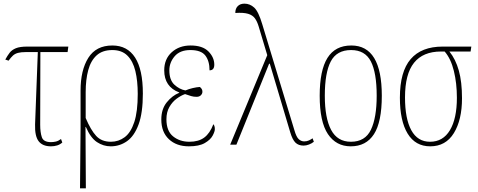

<svg xmlns="http://www.w3.org/2000/svg" viewBox="-20 -791 2618 1051"><path d="M259 10Q213 10 191.5 -18Q170 -46 172 -110L187 -506H123Q95 -506 78.5 -501.5Q62 -497 51 -487Q40 -477 27 -459L9 -465Q21 -487 33 -502.5Q45 -518 67 -527Q89 -536 129 -536H354L350 -506H201L200 -108Q200 -67 209 -40Q218 -13 259 -13Q272 -13 285.5 -16Q299 -19 314 -30L321 -11Q309 0 293 5Q277 10 259 10Z M418 240 421 -88V-295Q421 -407 463.5 -474.5Q506 -542 595 -542Q677 -542 719.5 -476Q762 -410 762 -279Q762 -173 738.5 -109.5Q715 -46 675 -18Q635 10 586 10Q546 10 511 -13Q476 -36 450 -96H448L450 240ZM587 -15Q629 -15 662.5 -40Q696 -65 715 -122.5Q734 -180 734 -277Q734 -348 721 -402Q708 -456 677.5 -486.5Q647 -517 595 -517Q541 -517 509 -488Q477 -459 463 -407Q449 -355 449 -287V-145Q477 -79 506.5 -47Q536 -15 587 -15Z M1014 10Q946 10 904.5 -29Q863 -68 863 -137Q863 -194 893 -231Q923 -268 961 -283V-285Q879 -316 879 -406Q879 -468 920 -505Q961 -542 1023 -542Q1089 -542 1121 -509.5Q1153 -477 1153 -437Q1153 -406 1127 -406Q1127 -457 1104 -487Q1081 -517 1022 -517Q965 -517 936 -483Q907 -449 907 -406Q907 -353 934.5 -327.5Q962 -302 995 -296Q1014 -304 1035.5 -309Q1057 -314 1074 -315Q1079 -311 1083.5 -305Q1088 -299 1088 -289Q1088 -278 1079.5 -269.5Q1071 -261 1056 -261Q1040 -261 1026.5 -265Q1013 -269 993 -276Q970 -268 946.5 -250.5Q923 -233 907 -205Q891 -177 891 -138Q891 -74 927.5 -44.5Q964 -15 1017 -15Q1067 -15 1098 -38Q1129 -61 1148 -111Q1151 -108 1153.5 -101.5Q1156 -95 1156 -84Q1156 -71 1144 -48.5Q1132 -26 1101 -8Q1070 10 1014 10Z M1240 1 1443 -489 1396 -646Q1388 -673 1375.5 -690.5Q1363 -708 1338 -715.5Q1313 -723 1268 -720Q1268 -744 1281.5 -757.5Q1295 -771 1318 -771Q1348 -771 1371.5 -749.5Q1395 -728 1416 -657L1591 -80Q1602 -41 1615.5 -29Q1629 -17 1645 -17Q1660 -17 1671.5 -22.5Q1683 -28 1691 -34L1698 -15Q1687 -6 1671.5 0Q1656 6 1642 6Q1614 6 1597.5 -10Q1581 -26 1569 -66L1457 -442H1453L1274 1Z M1900 10Q1820 10 1775 -57Q1730 -124 1730 -267Q1730 -406 1772.5 -474Q1815 -542 1903 -542Q2070 -542 2070 -267Q2070 -123 2027 -56.5Q1984 10 1900 10ZM1901 -15Q1979 -15 2010.5 -81Q2042 -147 2042 -267Q2042 -393 2010 -455Q1978 -517 1902 -517Q1823 -517 1790.5 -454.5Q1758 -392 1758 -267Q1758 -145 1792.5 -80Q1827 -15 1901 -15Z M2335 10Q2254 10 2211.5 -59.5Q2169 -129 2169 -256Q2169 -399 2228 -467.5Q2287 -536 2403 -536H2560L2556 -509H2440Q2474 -467 2491.5 -405Q2509 -343 2509 -253Q2509 -135 2464.5 -62.5Q2420 10 2335 10ZM2334 -15Q2405 -15 2443 -78.5Q2481 -142 2481 -256Q2481 -335 2464.5 -402.5Q2448 -470 2414 -509H2394Q2296 -509 2246.5 -447.5Q2197 -386 2197 -258Q2197 -141 2231.5 -78Q2266 -15 2334 -15Z"/></svg>

Font: Noto Serif Condensed Thin
Style: Regular
Weight: 100
Width: 3
Designer: Monotype Design Team
Foundry: Monotype Imaging Inc.
Version: Version 2.013; ttfautohint (v1.8.4.7-5d5b)